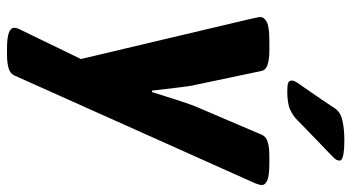

<svg xmlns="http://www.w3.org/2000/svg" viewBox="-242 -532 980 535"><g transform="rotate(90 247.5 -264.0)"><path d="M437 -525Q468 -525 481.5 -519.5Q495 -514 495 -504Q495 -497 490 -485L190 185Q185 197 169.5 201.5Q154 206 132 206H115Q57 206 57 186Q57 178 63 167L144 0Q109 -147 87 -240.5Q65 -334 52.5 -386.5Q40 -439 34.5 -462.5Q29 -486 28 -492Q27 -498 27 -499Q27 -511 41 -518Q55 -525 91 -525H123Q143 -525 158.5 -520.5Q174 -516 177 -504L216 -319Q220 -302 224 -266Q228 -230 232 -198H236Q246 -230 257.5 -266Q269 -302 276 -319L355 -504Q360 -516 375 -520.5Q390 -525 413 -525ZM369 -734Q427 -734 427 -721Q427 -716 424.5 -711.5Q422 -707 411 -696.5Q400 -686 376.5 -663.5Q353 -641 311 -600Q302 -591 285 -583Q268 -575 233 -575Q217 -575 210.5 -577.5Q204 -580 204 -588Q204 -594 211 -604.5Q218 -615 235 -639Q252 -663 281 -707Q291 -723 315 -728.5Q339 -734 369 -734Z"/></g></svg>

Font: Asap VF Beta
Style: Italic
Weight: 400
Italic angle: -6°
Designer: Pablo Cosgaya
Foundry: Pablo Cosgaya
Version: Version 1.007